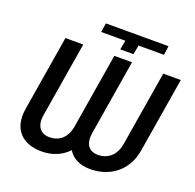

<svg xmlns="http://www.w3.org/2000/svg" viewBox="-153 -1055 1239 1223"><g transform="rotate(20 467.0 -443.5)"><path d="M514.2 -835.2 502.8 -772.7H592.3L603.7 -835.2H776.6L784.4 -896.7H360.1L350.5 -835.2ZM66.1 -212.7C41.5 -65.7 123.6 9.9 253.6 9.9C322.8 9.9 386.4 -14.9 432.2 -63.6C460.9 -14.9 514.2 9.9 582.7 9.9C711.6 9.9 823.9 -65.7 848 -212.7L931.8 -720.9H812.9L729 -212.7C715.9 -132.5 661.9 -92.3 599.4 -92.3C536.9 -92.3 504.3 -132.5 517.4 -212.7L601.2 -720.9H481.2L397.4 -212.7C384.2 -132.5 335.6 -92.3 269.9 -92.3C210.2 -92.3 173.3 -132.8 186.8 -212.7L270.6 -720.9H149.9Z"/></g></svg>

Font: Magic Ui Pro Semi Bold
Style: Italic
Weight: 600
Italic angle: -9.39999°
Designer: Stefan Endress, Andreas Faust
Version: Version 1.000;FEAKit 1.0